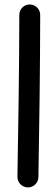

<svg xmlns="http://www.w3.org/2000/svg" viewBox="-20 -778 248 844"><path d="M110.8 -758.3C85.4 -758.3 64.9 -737.8 64.9 -712.4C64.9 -509.8 60.1 -178.2 56.6 -1C56.2 24.4 76.7 45.4 102.1 45.9C127.4 46.4 148.4 25.9 148.9 0.5C152.3 -177.2 156.7 -508.8 156.7 -712.4C156.7 -737.8 136.2 -758.3 110.8 -758.3Z"/></svg>

Font: Mikhak Medium
Style: Regular
Weight: 500
Designer: Amin Abedi
Version: Version 3.2